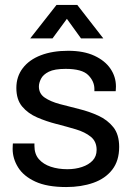

<svg xmlns="http://www.w3.org/2000/svg" viewBox="-20 -743 540 775"><path d="M247 12Q170 12 122.5 -10Q75 -32 53 -67.5Q31 -103 31 -142Q31 -152 31.5 -157Q32 -162 32 -164H119V-154Q119 -121 137 -100.5Q155 -80 185 -70Q215 -60 252 -60Q284 -60 311 -69Q338 -78 354 -95Q370 -112 370 -138Q370 -172 346.5 -191Q323 -210 286 -221Q249 -232 208 -242.5Q167 -253 130 -269Q93 -285 69.5 -313Q46 -341 46 -388Q46 -434 72 -468Q98 -502 145 -520Q192 -538 255 -538Q318 -538 361 -518Q404 -498 426 -465.5Q448 -433 448 -394Q448 -389 447.5 -382.5Q447 -376 447 -375H361V-384Q361 -415 336 -440Q311 -465 245 -465Q200 -465 177 -453.5Q154 -442 145.5 -425Q137 -408 137 -394Q137 -365 160.5 -349Q184 -333 221 -323Q258 -313 299 -303Q340 -293 377 -276Q414 -259 437.5 -229.5Q461 -200 461 -150Q461 -94 433 -58Q405 -22 356.5 -5Q308 12 247 12ZM102 -588 208 -723H292L397 -588H307L250 -667L192 -588Z"/></svg>

Font: Archivo VF Beta
Style: Regular
Weight: 400
Designer: Hector Gatti
Foundry: Omnibus-Type
Version: Version 1.002